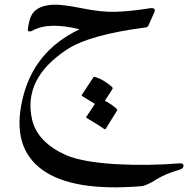

<svg xmlns="http://www.w3.org/2000/svg" viewBox="-20 -279 797 813"><path d="M633 -226 609 -172Q605 -164 598 -163Q358 -132 263 -69Q76 54 116 228Q139 324 260 378Q327 407 469 416Q540 420 607 419Q674 418 735 413Q751 411 755 417Q759 423 755 430Q753 434 749.5 435.5Q746 437 742 439Q681 457 647 478Q622 494 605.5 501Q589 508 583 509Q289 534 159 440Q28 345 75 142Q122 -63 317 -155Q184 -188 115 -148Q108 -145 103 -146Q98 -147 98 -153Q100 -178 108 -202Q126 -255 204 -259Q243 -261 327 -244Q411 -227 470 -229Q499 -230 535 -233.5Q571 -237 614 -244Q643 -248 633 -226ZM375 49Q377 45 384 47Q422 60 454 89Q459 94 456 98L424 148Q450 160 474 182Q478 186 475 190L428 266Q425 271 418 265Q414 262 397 251Q380 240 348 221Q343 218 346 215L382 161Q364 150 328 128Q324 125 327 122Z"/></svg>

Font: Amiri
Style: Regular
Weight: 400
Designer: Khaled Hosny
Version: Version 0.114